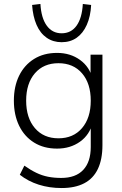

<svg xmlns="http://www.w3.org/2000/svg" viewBox="-20 -761 618 969"><path d="M291 188Q229 188 175.5 171Q122 154 80 121L103 75Q134 97 163 111Q192 125 222.5 131Q253 137 289 137Q362 137 400 96.5Q438 56 438 -19V-143H448Q433 -81 384 -46Q335 -11 268 -11Q201 -11 152 -41.5Q103 -72 76.5 -126.5Q50 -181 50 -253Q50 -325 76.5 -379Q103 -433 152 -463.5Q201 -494 268 -494Q335 -494 384 -458.5Q433 -423 447 -363H437V-485H497V-28Q497 43 474 91.5Q451 140 405 164Q359 188 291 188ZM275 -63Q350 -63 394 -114.5Q438 -166 438 -253Q438 -340 394 -391Q350 -442 275 -442Q200 -442 156 -391Q112 -340 112 -253Q112 -166 156 -114.5Q200 -63 275 -63ZM291 -548Q248 -548 215.5 -570.5Q183 -593 164.5 -635.5Q146 -678 142 -736L184 -741Q188 -670 216 -631.5Q244 -593 291 -593Q339 -593 366.5 -631.5Q394 -670 398 -741L440 -736Q437 -678 418 -635.5Q399 -593 367 -570.5Q335 -548 291 -548Z"/></svg>

Font: Nunito Sans 12pt Light
Style: Regular
Weight: 300
Designer: Vernon Adams
Foundry: Vernon Adams
Version: Version 3.101;gftools[0.9.27]